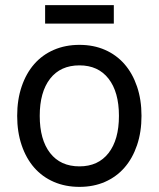

<svg xmlns="http://www.w3.org/2000/svg" viewBox="-20 -717 619 749"><path d="M290 12Q235 12 190 -7.5Q145 -27 113.5 -63Q82 -99 64.5 -150.5Q47 -202 47 -265Q47 -328 64.5 -379.5Q82 -431 113.5 -467Q145 -503 190 -522.5Q235 -542 290 -542Q345 -542 389.5 -522.5Q434 -503 465.5 -467Q497 -431 514.5 -379.5Q532 -328 532 -265Q532 -202 514.5 -150.5Q497 -99 465.5 -63Q434 -27 389.5 -7.5Q345 12 290 12ZM290 -68Q363 -68 403.5 -120Q444 -172 444 -265Q444 -358 403.5 -410Q363 -462 290 -462Q216 -462 175.5 -410Q135 -358 135 -265Q135 -172 175.5 -120Q216 -68 290 -68ZM156 -625V-697H424V-625Z"/></svg>

Font: Geist
Style: Regular
Weight: 400
Designer: Basement.studio, Andrés Briganti, Mateo Zaragoza
Foundry: Basement.studio, Vercel, Andrés Briganti, Guido Ferreyra, Mateo Zaragoza
Version: Version 1.401